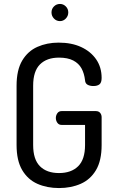

<svg xmlns="http://www.w3.org/2000/svg" viewBox="-20 -947 588 973"><path d="M279 6Q218 6 169.5 -15.5Q121 -37 92.5 -85Q64 -133 64 -212V-513Q64 -592 92.5 -640Q121 -688 169.5 -709.5Q218 -731 277 -731Q343 -731 391.5 -708.5Q440 -686 467.5 -646Q495 -606 495 -552Q495 -528 484 -519.5Q473 -511 453 -511Q436 -511 424 -517.5Q412 -524 411 -540Q407 -575 393 -600.5Q379 -626 351 -640.5Q323 -655 279 -655Q217 -655 182.5 -620.5Q148 -586 148 -513V-212Q148 -139 182.5 -104.5Q217 -70 279 -70Q341 -70 376 -104.5Q411 -139 411 -212V-314H292Q278 -314 270.5 -325Q263 -336 263 -349Q263 -362 270.5 -373Q278 -384 292 -384H466Q480 -384 487.5 -375Q495 -366 495 -353V-212Q495 -133 466.5 -85Q438 -37 389 -15.5Q340 6 279 6ZM284 -840Q266 -840 253.5 -853Q241 -866 241 -884Q241 -902 253.5 -914.5Q266 -927 284 -927Q301 -927 313.5 -914.5Q326 -902 326 -884Q326 -866 313.5 -853Q301 -840 284 -840Z"/></svg>

Font: Dosis ExtraLight Medium
Style: Regular
Weight: 500
Version: Version 3.001; ttfautohint (v1.8.2)